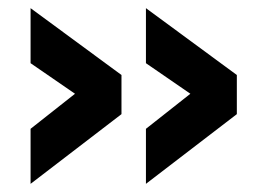

<svg xmlns="http://www.w3.org/2000/svg" viewBox="-20 -474 641 471"><path d="M561 -194 338 -23V-158L447 -244L338 -319V-454L561 -290ZM278 -194 55 -23V-158L164 -244L55 -319V-454L278 -290Z"/></svg>

Font: Titillium Web
Style: Bold
Weight: 700
Designer: Mohamed Gaber, Accademia di Belle Arti di Urbino
Foundry: Kief Type Foundry, Accademia di Belle Arti di Urbino
Version: Version 3.000